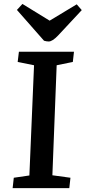

<svg xmlns="http://www.w3.org/2000/svg" viewBox="-20 -966 440 986"><path d="M66.9 -915 95.2 -945.8 234.9 -859.9 374 -943.8 399.9 -914.1 278.8 -784.2Q249 -752.9 230 -752.9Q219.7 -752.9 206.1 -756.8ZM154.8 -630.9 70.8 -647.9 77.1 -700.2H359.9L354 -647.9L271 -630.9L249 -65.9L341.8 -53.2L335.9 0H44.9L50.8 -53.2L130.9 -64.9Z"/></svg>

Font: Literata Book SemiBold
Style: Italic
Weight: 600
Italic angle: -3°
Designer: Latin by Veronika Burian and Jose Scaglione. Greek by Irene Vlachou. Cyrillic by Vera Evstafieva
Foundry: TypeTogether
Version: Version 1.003;PS 001.003;hotconv 1.0.88;makeotf.lib2.5.64775